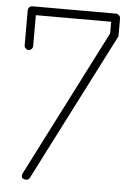

<svg xmlns="http://www.w3.org/2000/svg" viewBox="-53 -771 547 810"><g transform="rotate(5 221.0 -365.5)"><path d="M89 0Q84 0 79 -1.5Q74 -3 71.5 -6.5Q69 -10 69 -15Q69 -20 72 -26L388 -646V-695H69V-564Q69 -557 63.5 -551.5Q58 -546 51 -546Q44 -546 38.5 -551.5Q33 -557 33 -564V-713Q33 -720 38.5 -725.5Q44 -731 51 -731H406Q412 -731 418 -725.5Q424 -720 424 -713V-641Q424 -639 424 -637Q424 -635 422 -633L104 -10Q99 0 89 0Z"/></g></svg>

Font: Dosis ExtraLight
Style: Regular
Weight: 250
Designer: EdgarTolentino, PabloImpallari, IginoMarini
Foundry: EdgarTolentino, PabloImpallari, IginoMarini
Version: Version 3.001; ttfautohint (v1.8.2)